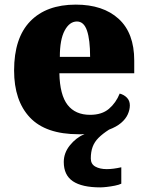

<svg xmlns="http://www.w3.org/2000/svg" viewBox="-20 -571 638 831"><path d="M414 240Q335 240 295.5 213.5Q256 187 256 130Q256 91 282.5 58Q309 25 346 9Q340 10 333.5 10Q327 10 320 10Q178 10 109.5 -62.5Q41 -135 41 -266Q41 -407 111 -479Q181 -551 308 -551Q426 -551 493.5 -489.5Q561 -428 561 -309V-254H237Q239 -160 272.5 -117Q306 -74 370 -74Q421 -74 451.5 -100Q482 -126 498 -166Q517 -161 529.5 -148Q542 -135 542 -115Q542 -96 533 -76Q524 -56 504 -39Q484 -22 452 -10Q424 8 406.5 25.5Q389 43 381 64.5Q373 86 373 115Q373 139 392.5 150Q412 161 442 161Q456 161 471.5 159Q487 157 505 153V224Q495 229 477.5 232.5Q460 236 442.5 238Q425 240 414 240ZM370 -325Q370 -399 356.5 -438.5Q343 -478 313 -478Q281 -478 260 -439Q239 -400 239 -325Z"/></svg>

Font: Noto Serif Bengali Black
Style: Regular
Weight: 900
Version: Version 2.003